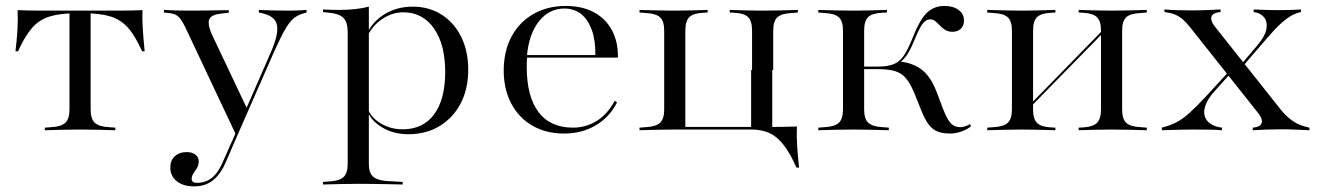

<svg xmlns="http://www.w3.org/2000/svg" viewBox="-20 -447 4523 659"><path d="M254.8 -2.4Q223.4 -2.4 194.8 -1.6Q166.1 -0.8 133.9 0V-8.9L154.8 -10.5Q189.5 -12.1 204 -25.4Q218.5 -38.7 218.5 -71V-206.5H291.1V-71Q291.1 -38.7 305.6 -25.4Q320.2 -12.1 354.8 -10.5L375.8 -8.9V0Q343.5 -0.8 314.9 -1.6Q286.3 -2.4 254.8 -2.4ZM245.2 -401.6Q187.9 -401.6 151.6 -390.7Q115.3 -379.8 90.7 -352Q66.1 -324.2 41.9 -271H33.1Q37.9 -310.5 39.9 -345.2Q41.9 -379.8 40.3 -412.1Q62.1 -411.3 83.9 -410.9Q105.6 -410.5 127.4 -410.5H245.2H264.5H382.3Q404 -410.5 425.8 -410.9Q447.6 -411.3 469.4 -412.1Q467.7 -379.8 470.2 -345.2Q472.6 -310.5 476.6 -271H467.7Q444.4 -323.4 419.4 -351.6Q394.4 -379.8 358.5 -390.7Q322.6 -401.6 264.5 -401.6ZM218.5 -206.5V-404.8H291.1V-206.5Z M788.7 12.9 616.1 -353.2Q607.3 -371 600 -381Q592.7 -391.1 583.5 -396Q574.2 -400.8 558.1 -402.4L542.7 -404V-412.9Q559.7 -412.1 580.2 -411.3Q600.8 -410.5 624.2 -410.5H628.2H633.9Q661.3 -410.5 685.5 -410.9Q709.7 -411.3 729.4 -411.7Q749.2 -412.1 765.3 -412.1V-403.2L742.7 -400.8Q707.3 -397.6 699.2 -382.7Q691.1 -367.7 705.6 -332.3L829 -71.8L818.5 -58.9L906.5 -260.5Q927.4 -306.5 931 -335.5Q934.7 -364.5 921.8 -379.8Q908.9 -395.2 879.8 -401.6L868.5 -404V-412.9Q884.7 -412.1 910.9 -411.3Q937.1 -410.5 967.7 -410.5Q989.5 -410.5 1005.6 -411.3Q1021.8 -412.1 1032.3 -412.9V-404L1025.8 -402.4Q1004.8 -396.8 989.9 -385.5Q975 -374.2 959.7 -348Q944.4 -321.8 921.8 -271.8L796.8 12.9ZM646 192.7Q608.9 192.7 586.7 175Q564.5 157.3 564.5 127.4Q564.5 104 579.8 89.5Q595.2 75 621 75Q639.5 75 650.8 83.9Q662.1 92.7 662.1 106.5Q662.1 119.4 656 129.4Q650 139.5 644 148.4Q637.9 157.3 637.9 166.9Q637.9 180.6 655.6 180.6Q685.5 180.6 707.3 163.3Q729 146 744.4 109.7L796 -6.5L803.2 -1.6L753.2 113.7Q741.1 140.3 725.4 158.1Q709.7 175.8 690.3 184.3Q671 192.7 646 192.7Z M1209.7 183.9Q1178.2 183.9 1149.6 184.7Q1121 185.5 1088.7 186.3V177.4L1109.7 175.8Q1144.4 174.2 1158.9 160.9Q1173.4 147.6 1173.4 115.3V-206.5H1246V115.3Q1246 137.1 1252.8 149.6Q1259.7 162.1 1275.8 168.1Q1291.9 174.2 1319.4 175L1362.1 177.4V186.3Q1334.7 185.5 1309.3 185.1Q1283.9 184.7 1259.7 184.3Q1235.5 183.9 1209.7 183.9ZM1396.8 -424.2Q1452.4 -424.2 1495.6 -396.8Q1538.7 -369.4 1562.9 -320.6Q1587.1 -271.8 1587.1 -208.1Q1587.1 -141.9 1561.3 -92.3Q1535.5 -42.7 1489.1 -14.5Q1442.7 13.7 1381.5 13.7Q1329.8 13.7 1290.3 -10.5Q1250.8 -34.7 1239.5 -70.2L1241.1 -77.4Q1251.6 -45.2 1285.5 -24.2Q1319.4 -3.2 1362.1 -3.2Q1432.3 -3.2 1470.2 -54.8Q1508.1 -106.5 1508.1 -200Q1508.1 -294.4 1469.4 -349.6Q1430.6 -404.8 1363.7 -404.8Q1324.2 -404.8 1287.9 -379Q1251.6 -353.2 1234.7 -308.1L1233.1 -316.1Q1251.6 -366.9 1295.6 -395.6Q1339.5 -424.2 1396.8 -424.2ZM1173.4 -206.5V-335.5Q1173.4 -371 1158.5 -385.9Q1143.5 -400.8 1103.2 -404L1088.7 -405.6V-414.5Q1108.1 -413.7 1119 -413.3Q1129.8 -412.9 1141.9 -412.9Q1171.8 -412.9 1198.4 -415.7Q1225 -418.5 1246 -424.2V-414.5V-206.5Z M1916.1 11.3Q1854 11.3 1807.3 -15.7Q1760.5 -42.7 1734.7 -91.9Q1708.9 -141.1 1708.9 -204.8Q1708.9 -271 1735.5 -321Q1762.1 -371 1810.5 -398.8Q1858.9 -426.6 1921.8 -426.6Q1978.2 -426.6 2018.5 -404.8Q2058.9 -383.1 2080.2 -343.5Q2101.6 -304 2100.8 -249.2H1754.8L1754 -258.1H2023.4Q2024.2 -308.1 2011.3 -344Q1998.4 -379.8 1974.6 -398.8Q1950.8 -417.7 1916.9 -417.7Q1864.5 -417.7 1829.8 -373.8Q1795.2 -329.8 1788.7 -255.6L1789.5 -254.8Q1788.7 -246.8 1788.3 -237.9Q1787.9 -229 1787.9 -217.7Q1787.9 -116.1 1828.2 -62.5Q1868.5 -8.9 1946.8 -8.9Q1990.3 -8.9 2027.4 -31.5Q2064.5 -54 2090.3 -101.6L2097.6 -95.2Q2072.6 -45.2 2025 -16.9Q1977.4 11.3 1916.1 11.3Z M2296 -2.4Q2264.5 -2.4 2235.9 -1.6Q2207.3 -0.8 2175 0V-8.9L2196 -10.5Q2230.6 -12.1 2245.2 -25.4Q2259.7 -38.7 2259.7 -71V-341.9Q2259.7 -375 2245.2 -387.9Q2230.6 -400.8 2196 -402.4L2175 -404V-412.9Q2207.3 -412.1 2235.9 -411.3Q2264.5 -410.5 2296 -410.5Q2324.2 -410.5 2351.2 -411.3Q2378.2 -412.1 2408.9 -412.9V-404L2393.5 -403.2Q2359.7 -401.6 2346 -388.3Q2332.3 -375 2332.3 -341.9V-11.3H2628.2L2633.9 -2.4H2441.9Q2398.4 -2.4 2373 -2.4Q2347.6 -2.4 2331 -2.4Q2314.5 -2.4 2296 -2.4ZM2561.3 -206.5V-341.9Q2561.3 -375 2547.6 -388.3Q2533.9 -401.6 2500 -403.2L2484.7 -404V-412.9Q2515.3 -412.1 2542.3 -411.3Q2569.4 -410.5 2597.6 -410.5Q2628.2 -410.5 2657.3 -411.3Q2686.3 -412.1 2718.5 -412.9V-404L2697.6 -402.4Q2662.9 -400.8 2648.4 -387.9Q2633.9 -375 2633.9 -341.9V-206.5ZM2558.1 -2.4V-206.5H2630.6V-2.4ZM2558.1 -2.4 2558.9 -10.5 2615.3 -11.3H2563.7H2629Q2650.8 -11.3 2672.2 -11.7Q2693.5 -12.1 2715.3 -12.9Q2713.7 19.4 2716.1 54Q2718.5 88.7 2722.6 128.2H2713.7Q2690.3 75.8 2667.7 48Q2645.2 20.2 2620.2 9.3Q2595.2 -1.6 2563.7 -2.4Z M2873.4 -206.5V-341.9Q2873.4 -375 2858.9 -387.9Q2844.4 -400.8 2809.7 -402.4L2788.7 -404V-412.9Q2821 -412.1 2849.6 -411.3Q2878.2 -410.5 2909.7 -410.5Q2938.7 -410.5 2965.7 -411.3Q2992.7 -412.1 3024.2 -412.9V-404L3007.3 -403.2Q2973.4 -401.6 2959.7 -388.3Q2946 -375 2946 -341.9V-206.5ZM2909.7 -2.4Q2878.2 -2.4 2849.6 -1.6Q2821 -0.8 2788.7 0V-8.9L2809.7 -10.5Q2844.4 -12.1 2858.9 -25.4Q2873.4 -38.7 2873.4 -71V-206.5H2946V-71Q2946 -38.7 2960.5 -25.4Q2975 -12.1 3009.7 -10.5L3030.6 -8.9V0Q2998.4 -0.8 2969.4 -1.6Q2940.3 -2.4 2909.7 -2.4ZM3241.1 11.3Q3215.3 11.3 3198 4.4Q3180.6 -2.4 3168.1 -19Q3155.6 -35.5 3143.5 -64.5L3120.2 -122.6Q3105.6 -158.9 3090.3 -177.4Q3075 -196 3052.4 -202.8Q3029.8 -209.7 2992.7 -209.7H2939.5V-218.5H2993.5Q3028.2 -218.5 3048.8 -227.4Q3069.4 -236.3 3083.5 -258.1Q3097.6 -279.8 3112.9 -318.5Q3137.1 -379.8 3161.3 -403.2Q3185.5 -426.6 3221.8 -426.6Q3251.6 -426.6 3270.2 -412.9Q3288.7 -399.2 3288.7 -376.6Q3288.7 -358.9 3277.8 -348.4Q3266.9 -337.9 3249.2 -337.9Q3234.7 -337.9 3224.2 -344.4Q3213.7 -350.8 3206 -359.3Q3198.4 -367.7 3190.3 -374.2Q3182.3 -380.6 3172.6 -380.6Q3163.7 -380.6 3155.2 -374.2Q3146.8 -367.7 3138.3 -352.4Q3129.8 -337.1 3119.4 -311.3Q3107.3 -281.5 3095.6 -262.5Q3083.9 -243.5 3069.4 -233.9L3062.1 -237.1Q3097.6 -233.1 3122.6 -221Q3147.6 -208.9 3164.9 -186.7Q3182.3 -164.5 3195.2 -130.6L3216.1 -75Q3230.6 -37.9 3243.1 -24.2Q3255.6 -10.5 3275.8 -10.5Q3291.9 -10.5 3308.9 -21L3312.9 -13.7Q3299.2 -2.4 3279.8 4.4Q3260.5 11.3 3241.1 11.3Z M3795.2 -2.4Q3766.1 -2.4 3739.5 -1.6Q3712.9 -0.8 3682.3 0V-8.9L3697.6 -9.7Q3730.6 -11.3 3744.8 -25Q3758.9 -38.7 3758.9 -71V-206.5H3831.5V-71Q3831.5 -38.7 3845.6 -25.4Q3859.7 -12.1 3895.2 -10.5L3916.1 -8.9V0Q3883.9 -0.8 3854.8 -1.6Q3825.8 -2.4 3795.2 -2.4ZM3489.5 -2.4Q3458.1 -2.4 3429.4 -1.6Q3400.8 -0.8 3368.5 0V-8.9L3389.5 -10.5Q3424.2 -12.1 3438.7 -25.4Q3453.2 -38.7 3453.2 -71V-341.9Q3453.2 -375 3438.7 -387.9Q3424.2 -400.8 3389.5 -402.4L3368.5 -404V-412.9Q3400.8 -412.1 3429.4 -411.3Q3458.1 -410.5 3489.5 -410.5Q3517.7 -410.5 3544.8 -411.3Q3571.8 -412.1 3602.4 -412.9V-404L3587.1 -403.2Q3553.2 -401.6 3539.5 -388.3Q3525.8 -375 3525.8 -341.9V-71Q3525.8 -38.7 3539.5 -25Q3553.2 -11.3 3587.1 -9.7L3602.4 -8.9V0Q3571.8 -0.8 3544.8 -1.6Q3517.7 -2.4 3489.5 -2.4ZM3758.9 -206.5V-341.9Q3758.9 -375 3744.8 -388.3Q3730.6 -401.6 3697.6 -403.2L3682.3 -404V-412.9Q3712.9 -412.1 3739.5 -411.3Q3766.1 -410.5 3795.2 -410.5Q3825.8 -410.5 3854.8 -411.3Q3883.9 -412.1 3916.1 -412.9V-404L3895.2 -402.4Q3859.7 -400.8 3845.6 -387.9Q3831.5 -375 3831.5 -341.9V-206.5ZM3483.9 -46 3483.1 -54.8 3790.3 -369.4 3791.9 -360.5Z M4279.8 0V-8.9Q4298.4 -10.5 4305.6 -17.3Q4312.9 -24.2 4310.9 -35.1Q4308.9 -46 4298.4 -58.9L4063.7 -354.8Q4051.6 -370.2 4039.5 -380.6Q4027.4 -391.1 4012.5 -397.2Q3997.6 -403.2 3976.6 -405.6V-414.5Q3996 -412.9 4019.8 -412.1Q4043.5 -411.3 4068.5 -411.3Q4086.3 -411.3 4101.6 -411.7Q4116.9 -412.1 4133.1 -412.9Q4149.2 -413.7 4169.4 -414.5V-405.6Q4150.8 -404 4143.1 -397.2Q4135.5 -390.3 4137.5 -379.8Q4139.5 -369.4 4150 -355.6L4379 -66.9Q4396.8 -45.2 4419.4 -30.2Q4441.9 -15.3 4474.2 -8.9V0Q4451.6 -0.8 4427.8 -2Q4404 -3.2 4379.8 -3.2Q4355.6 -3.2 4330.2 -2.4Q4304.8 -1.6 4279.8 0ZM3967.7 0V-8.9Q3996 -16.1 4017.3 -27Q4038.7 -37.9 4062.1 -58.9Q4085.5 -79.8 4118.5 -115.3L4208.9 -213.7L4216.1 -208.9L4150.8 -136.3Q4125 -108.1 4117.3 -85.1Q4109.7 -62.1 4115.7 -46Q4121.8 -29.8 4137.5 -20.6Q4153.2 -11.3 4174.2 -8.9V0Q4156.5 -1.6 4129.4 -2Q4102.4 -2.4 4072.6 -2.4Q4058.1 -2.4 4042.3 -2Q4026.6 -1.6 4008.1 -1.2Q3989.5 -0.8 3967.7 0ZM4237.9 -210.5 4231.5 -216.1 4293.5 -288.7Q4323.4 -324.2 4327 -349.2Q4330.6 -374.2 4317.7 -388.7Q4304.8 -403.2 4283.1 -405.6V-414.5Q4303.2 -413.7 4315.7 -413.3Q4328.2 -412.9 4339.9 -412.5Q4351.6 -412.1 4366.9 -412.1Q4392.7 -412.1 4412.5 -412.9Q4432.3 -413.7 4445.2 -414.5V-405.6Q4429 -402.4 4412.9 -393.5Q4396.8 -384.7 4376.6 -366.5Q4356.5 -348.4 4328.2 -315.3Z"/></svg>

Font: Playfair 144pt SemiExpanded Light
Style: Regular
Weight: 300
Width: 6
Designer: Claus Eggers Sørensen
Foundry: Claus Eggers Sørensen
Version: Version 2.203